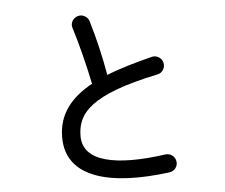

<svg xmlns="http://www.w3.org/2000/svg" viewBox="-56 -860 1111 948"><g transform="rotate(-5 500.0 -385.5)"><path d="M747 14C772 11 790 -12 786 -37C783 -61 760 -79 736 -76C489 -41 325 -74 325 -202C325 -314 393 -403 731 -473C755 -478 770 -503 765 -527C759 -552 735 -567 711 -562C628 -541 550 -519 483 -492C468 -580 445 -679 419 -764C411 -788 386 -801 363 -794C339 -787 324 -762 332 -738C354 -671 388 -537 404 -455C300 -398 234 -320 234 -204C234 1 458 52 747 14Z"/></g></svg>

Font: 寒蝉半圆体
Style: Regular
Weight: 400
Designer: Yoshimichi Ohira & Warren
Foundry: ChillType
Version: Version 1.800;Glyphs 3.1.1 (3135)